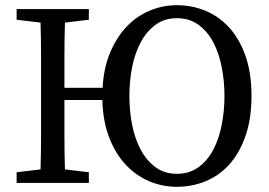

<svg xmlns="http://www.w3.org/2000/svg" viewBox="-20 -704 1035 739"><path d="M661 15Q604 15 553 -7Q502 -29 463 -71Q424 -113 400 -175.5Q376 -238 374 -319H228Q228 -242 228 -177.5Q228 -113 230 -52L322 -41V0H44V-41L136 -52Q138 -115 138 -179.5Q138 -244 138 -310V-359Q138 -424 138 -488Q138 -552 136 -617L44 -628V-669H322V-628L230 -617Q228 -554 228 -490Q228 -426 228 -366H375Q379 -443 404 -502Q429 -561 467.5 -601.5Q506 -642 556 -663Q606 -684 661 -684Q719 -684 771 -662.5Q823 -641 862.5 -597.5Q902 -554 925 -488.5Q948 -423 948 -335Q948 -247 925 -181Q902 -115 863 -71.5Q824 -28 771.5 -6.5Q719 15 661 15ZM661 -35Q709 -35 744 -60.5Q779 -86 801 -128Q823 -170 833.5 -224Q844 -278 844 -335Q844 -391 833.5 -445Q823 -499 801 -541Q779 -583 744 -608.5Q709 -634 661 -634Q613 -634 578.5 -608.5Q544 -583 521.5 -541Q499 -499 488.5 -445Q478 -391 478 -335Q478 -278 488.5 -224Q499 -170 521.5 -128Q544 -86 578.5 -60.5Q613 -35 661 -35Z"/></svg>

Font: Source Serif Pro
Style: Regular
Weight: 400
Designer: Frank Grießhammer
Foundry: Adobe Systems Incorporated
Version: Version 2.000;PS 1.000;hotconv 16.6.51;makeotf.lib2.5.65220